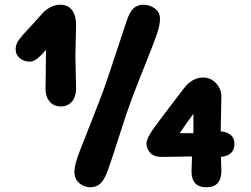

<svg xmlns="http://www.w3.org/2000/svg" viewBox="-20 -780 1060 810"><path d="M298 -544 301 -407Q301 -372 283.5 -351.5Q266 -331 236.5 -331Q207 -331 189.5 -351.5Q172 -372 172 -407Q172 -418 173 -468Q174 -518 174 -570Q133 -520 106.5 -520Q80 -520 63 -535Q46 -550 46 -571.5Q46 -593 59 -611Q72 -629 99 -657.5Q126 -686 145 -708Q164 -730 172 -736Q202 -760 234.5 -760Q267 -760 284 -737Q301 -714 301 -675ZM294 -56Q294 -86 318 -146.5Q342 -207 351.5 -231.5Q361 -256 378.5 -300.5Q396 -345 412.5 -388.5Q429 -432 514 -691Q527 -730 543.5 -745Q560 -760 586 -760Q612 -760 633.5 -744Q655 -728 655 -701Q655 -674 641.5 -635Q628 -596 593.5 -510Q559 -424 538 -368.5Q517 -313 484 -209.5Q451 -106 435.5 -63Q420 -20 403 -5Q386 10 361 10Q336 10 315 -7Q294 -24 294 -56ZM912 -118 914 -60Q914 10 851 10Q788 10 788 -57Q788 -59 790 -120L663 -118Q629 -118 613.5 -135.5Q598 -153 598 -173.5Q598 -194 621.5 -228.5Q645 -263 754 -405Q790 -453 837 -453Q869 -453 891.5 -429Q914 -405 914 -371L911 -226Q969 -220 969 -173Q969 -124 912 -118ZM738 -218H796V-300Q762 -254 738 -218Z"/></svg>

Font: Delius Unicase
Style: Bold
Weight: 700
Designer: Natalia Raices
Foundry: Natalia Raices
Version: Version 1.001